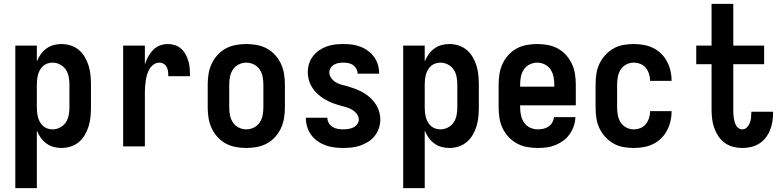

<svg xmlns="http://www.w3.org/2000/svg" viewBox="-20 -755 4040 990"><path d="M59 215V-520H170V-438Q178 -458 190 -475Q202 -492 219 -504.5Q236 -517 256 -522.5Q276 -528 297 -528Q321 -528 344.5 -520.5Q368 -513 386.5 -497.5Q405 -482 417.5 -460.5Q430 -439 437 -416Q444 -393 446.5 -368.5Q449 -344 449 -320V-200Q449 -176 446.5 -151.5Q444 -127 437 -104Q430 -81 417.5 -59.5Q405 -38 386.5 -22.5Q368 -7 344.5 0.5Q321 8 297 8Q276 8 256 2.5Q236 -3 219 -15.5Q202 -28 190 -45Q178 -62 170 -82V215ZM251 -88Q271 -88 289.5 -97.5Q308 -107 319 -123.5Q330 -140 334 -160Q338 -180 338 -200V-320Q338 -340 334 -360Q330 -380 319 -396.5Q308 -413 289.5 -422.5Q271 -432 251 -432Q238 -432 225.5 -428Q213 -424 203 -415.5Q193 -407 186.5 -395.5Q180 -384 176.5 -371.5Q173 -359 171.5 -346Q170 -333 170 -320V-200Q170 -187 171.5 -174Q173 -161 176.5 -148.5Q180 -136 186.5 -124.5Q193 -113 203 -104.5Q213 -96 225.5 -92Q238 -88 251 -88Z M615 0V-520H727V-422Q733 -443 743.5 -462Q754 -481 768.5 -496.5Q783 -512 803.5 -520Q824 -528 845 -528Q864 -528 882.5 -522Q901 -516 915 -503Q929 -490 938 -473Q947 -456 952 -437.5Q957 -419 958.5 -400Q960 -381 960 -362H848Q848 -374 846.5 -386Q845 -398 840 -408.5Q835 -419 824.5 -425.5Q814 -432 802 -432Q786 -432 772.5 -422.5Q759 -413 751 -399.5Q743 -386 738.5 -370.5Q734 -355 731.5 -339Q729 -323 728 -307.5Q727 -292 727 -276V0Z M1250 8Q1223 8 1195.5 3Q1168 -2 1144 -15Q1120 -28 1101.5 -48.5Q1083 -69 1071.5 -93.5Q1060 -118 1055.5 -145.5Q1051 -173 1051 -200V-320Q1051 -347 1055.5 -374.5Q1060 -402 1071.5 -426.5Q1083 -451 1101.5 -471.5Q1120 -492 1144 -505Q1168 -518 1195.5 -523Q1223 -528 1250 -528Q1277 -528 1304.5 -523Q1332 -518 1356 -505Q1380 -492 1398.5 -471.5Q1417 -451 1428.5 -426.5Q1440 -402 1444.5 -374.5Q1449 -347 1449 -320V-200Q1449 -173 1444.5 -145.5Q1440 -118 1428.5 -93.5Q1417 -69 1398.5 -48.5Q1380 -28 1356 -15Q1332 -2 1304.5 3Q1277 8 1250 8ZM1250 -88Q1270 -88 1288.5 -97Q1307 -106 1318.5 -123Q1330 -140 1334 -160Q1338 -180 1338 -200V-320Q1338 -340 1334 -360Q1330 -380 1318.5 -397Q1307 -414 1288.5 -423Q1270 -432 1250 -432Q1230 -432 1211.5 -423Q1193 -414 1181.5 -397Q1170 -380 1166 -360Q1162 -340 1162 -320V-200Q1162 -180 1166 -160Q1170 -140 1181.5 -123Q1193 -106 1211.5 -97Q1230 -88 1250 -88Z M1749 8Q1726 8 1703 5Q1680 2 1658 -6Q1636 -14 1617 -27.5Q1598 -41 1584.5 -59.5Q1571 -78 1564 -100.5Q1557 -123 1557 -146V-148H1668V-147Q1668 -133 1675.5 -120.5Q1683 -108 1695 -100.5Q1707 -93 1721 -90.5Q1735 -88 1749 -88Q1762 -88 1775.5 -90Q1789 -92 1801 -97.5Q1813 -103 1821.5 -114Q1830 -125 1830 -138Q1830 -155 1819.5 -168Q1809 -181 1795 -189.5Q1781 -198 1765.5 -202Q1750 -206 1734.5 -210.5Q1719 -215 1703.5 -220.5Q1688 -226 1673.5 -233Q1659 -240 1645.5 -249Q1632 -258 1620 -268.5Q1608 -279 1598 -292Q1588 -305 1581 -320Q1574 -335 1570.5 -350.5Q1567 -366 1567 -383Q1567 -405 1573.5 -426Q1580 -447 1593.5 -465Q1607 -483 1625.5 -495.5Q1644 -508 1664.5 -515.5Q1685 -523 1707 -525.5Q1729 -528 1751 -528Q1774 -528 1796 -525Q1818 -522 1839 -514Q1860 -506 1878 -492.5Q1896 -479 1909 -461Q1922 -443 1928.5 -421Q1935 -399 1935 -377V-375H1824Q1824 -388 1817.5 -400Q1811 -412 1800.5 -419.5Q1790 -427 1777 -429.5Q1764 -432 1751 -432Q1739 -432 1726.5 -430Q1714 -428 1703 -422Q1692 -416 1685 -405Q1678 -394 1678 -382Q1678 -366 1688 -352.5Q1698 -339 1712 -330.5Q1726 -322 1742 -318Q1758 -314 1773.5 -309.5Q1789 -305 1804.5 -299.5Q1820 -294 1834.5 -287Q1849 -280 1862.5 -271.5Q1876 -263 1888 -252Q1900 -241 1910 -228Q1920 -215 1927 -200.5Q1934 -186 1937.5 -170Q1941 -154 1941 -138Q1941 -115 1933.5 -93.5Q1926 -72 1912 -54Q1898 -36 1878.5 -24Q1859 -12 1838 -4.5Q1817 3 1794 5.5Q1771 8 1749 8Z M2059 215V-520H2170V-438Q2178 -458 2190 -475Q2202 -492 2219 -504.5Q2236 -517 2256 -522.5Q2276 -528 2297 -528Q2321 -528 2344.5 -520.5Q2368 -513 2386.5 -497.5Q2405 -482 2417.5 -460.5Q2430 -439 2437 -416Q2444 -393 2446.5 -368.5Q2449 -344 2449 -320V-200Q2449 -176 2446.5 -151.5Q2444 -127 2437 -104Q2430 -81 2417.5 -59.5Q2405 -38 2386.5 -22.5Q2368 -7 2344.5 0.5Q2321 8 2297 8Q2276 8 2256 2.5Q2236 -3 2219 -15.5Q2202 -28 2190 -45Q2178 -62 2170 -82V215ZM2251 -88Q2271 -88 2289.5 -97.5Q2308 -107 2319 -123.5Q2330 -140 2334 -160Q2338 -180 2338 -200V-320Q2338 -340 2334 -360Q2330 -380 2319 -396.5Q2308 -413 2289.5 -422.5Q2271 -432 2251 -432Q2238 -432 2225.5 -428Q2213 -424 2203 -415.5Q2193 -407 2186.5 -395.5Q2180 -384 2176.5 -371.5Q2173 -359 2171.5 -346Q2170 -333 2170 -320V-200Q2170 -187 2171.5 -174Q2173 -161 2176.5 -148.5Q2180 -136 2186.5 -124.5Q2193 -113 2203 -104.5Q2213 -96 2225.5 -92Q2238 -88 2251 -88Z M2752 8Q2725 8 2697.5 3Q2670 -2 2646 -15Q2622 -28 2603 -48Q2584 -68 2572 -93Q2560 -118 2555.5 -145.5Q2551 -173 2551 -200V-320Q2551 -347 2555.5 -374.5Q2560 -402 2571.5 -426.5Q2583 -451 2601.5 -471.5Q2620 -492 2644 -505Q2668 -518 2695.5 -523Q2723 -528 2750 -528Q2777 -528 2804.5 -523Q2832 -518 2856 -505Q2880 -492 2898.5 -471.5Q2917 -451 2928.5 -426.5Q2940 -402 2944.5 -374.5Q2949 -347 2949 -320V-212H2662V-200Q2662 -180 2666.5 -159.5Q2671 -139 2682.5 -122.5Q2694 -106 2713 -97Q2732 -88 2752 -88Q2767 -88 2781.5 -91Q2796 -94 2808 -102Q2820 -110 2827.5 -123Q2835 -136 2836 -151H2947Q2946 -127 2938.5 -105Q2931 -83 2917.5 -63.5Q2904 -44 2885 -30Q2866 -16 2844 -7Q2822 2 2799 5Q2776 8 2752 8ZM2662 -308H2838V-320Q2838 -340 2834 -360Q2830 -380 2818.5 -397Q2807 -414 2788.5 -423Q2770 -432 2750 -432Q2730 -432 2711.5 -423Q2693 -414 2681.5 -397Q2670 -380 2666 -360Q2662 -340 2662 -320Z M3247 8Q3220 8 3193 3Q3166 -2 3142.5 -15.5Q3119 -29 3100.5 -49.5Q3082 -70 3070.5 -94.5Q3059 -119 3055 -146Q3051 -173 3051 -200V-320Q3051 -347 3055 -374Q3059 -401 3070.5 -425.5Q3082 -450 3100.5 -470.5Q3119 -491 3142.5 -504.5Q3166 -518 3193 -523Q3220 -528 3247 -528Q3273 -528 3298.5 -523.5Q3324 -519 3347 -508Q3370 -497 3388.5 -479Q3407 -461 3419 -438.5Q3431 -416 3437 -390.5Q3443 -365 3443 -340V-338H3332V-339Q3332 -357 3326.5 -374Q3321 -391 3310 -405Q3299 -419 3282 -425.5Q3265 -432 3247 -432Q3227 -432 3209 -422.5Q3191 -413 3180.5 -396.5Q3170 -380 3166 -360Q3162 -340 3162 -320V-200Q3162 -180 3166 -160Q3170 -140 3180.5 -123.5Q3191 -107 3209 -97.5Q3227 -88 3247 -88Q3265 -88 3282 -94.5Q3299 -101 3310 -115Q3321 -129 3326.5 -146Q3332 -163 3332 -181V-182H3443V-180Q3443 -155 3437 -129.5Q3431 -104 3419 -81.5Q3407 -59 3388.5 -41Q3370 -23 3347 -12Q3324 -1 3298.5 3.5Q3273 8 3247 8Z M3808 8Q3784 8 3760.5 2Q3737 -4 3717.5 -18Q3698 -32 3684.5 -52Q3671 -72 3663 -94.5Q3655 -117 3652 -141Q3649 -165 3649 -189V-424H3570V-520H3649V-735H3761V-520H3920V-424H3761V-189Q3761 -178 3761.5 -168Q3762 -158 3763.5 -148Q3765 -138 3767.5 -128Q3770 -118 3775 -109Q3780 -100 3788.5 -94Q3797 -88 3808 -88Q3821 -88 3831 -98Q3841 -108 3846 -121Q3851 -134 3852.5 -147.5Q3854 -161 3854 -175V-179H3966V-169Q3966 -147 3962 -124.5Q3958 -102 3949.5 -81.5Q3941 -61 3926.5 -43Q3912 -25 3893 -13.5Q3874 -2 3852 3Q3830 8 3808 8Z"/></svg>

Font: Iosevka SS18
Style: Bold
Weight: 700
Monospace: yes
Designer: Belleve Invis
Foundry: Belleve Invis
Version: Version 25.1.1; ttfautohint (v1.8.4)